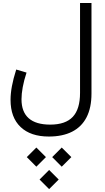

<svg xmlns="http://www.w3.org/2000/svg" viewBox="-20 -666 705 1287"><path d="M245.2 537.5 309.2 601.6 373.5 537.5 309.2 473.3ZM329.8 387.1 393.8 451.3 458.2 387.1 393.8 323ZM159.6 387.1 223.6 451.3 287.9 387.1 223.6 323ZM316.6 169.3Q220.8 169.3 172.5 126.7Q124.1 84.1 124.1 -0.8Q124.1 -36.5 132.4 -81.9Q140.7 -127.2 157.9 -179.4L88.7 -199.9Q68.8 -137.3 59.8 -88Q50.7 -38.8 50.7 3.6Q50.7 121.3 118 185.3Q185.3 249.2 307.3 249.2Q399.5 249.2 463.2 216.8Q526.9 184.5 560.1 120.4Q593.2 56.3 593.2 -38.6V-645.7H516.5V-43.2Q516.5 65.3 467.8 117.3Q419 169.3 316.6 169.3Z"/></svg>

Font: Estedad VF
Style: Regular
Weight: 100
Designer: Amin Abedi
Version: Version 7.3